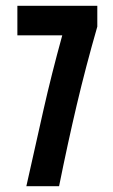

<svg xmlns="http://www.w3.org/2000/svg" viewBox="-20 -643 390 663"><path d="M71 0Q102 -139 130 -263Q158 -387 195 -521H40V-623H316V-551Q276 -412 245 -280.5Q214 -149 184 0Z"/></svg>

Font: Inconsolata ExtraCondensed Black
Style: Regular
Weight: 900
Width: 2
Monospace: yes
Designer: Raph Levien, Cyreal, Brenton Simpson
Foundry: Raph Levien, Cyreal, Google
Version: Version 3.001; ttfautohint (v1.8.2.53-6de2)